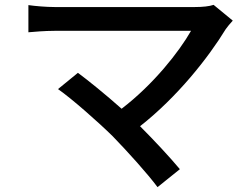

<svg xmlns="http://www.w3.org/2000/svg" viewBox="-20 -717 1040 791"><path d="M860 -697C843 -691 815 -688 783 -688H205C171 -688 124 -692 97 -696V-584C118 -586 165 -590 205 -590H767C718 -504 613 -370 481 -269C415 -328 339 -389 301 -417L219 -350C275 -311 384 -215 444 -156C508 -90 589 0 629 54L721 -20C681 -68 616 -138 557 -197C710 -317 838 -479 910 -597C917 -607 927 -619 939 -632Z"/></svg>

Font: Source Han Sans KR Medium
Style: Regular
Weight: 500
Designer: Ryoko NISHIZUKA (kana & ideographs); Paul D. Hunt (Latin, Greek & Cyrillic); Wenlong ZHANG (bopomofo); Sandoll Communica
Foundry: Adobe Systems Incorporated
Version: Version 1.001;PS 1.001;hotconv 1.0.78;makeotf.lib2.5.61930